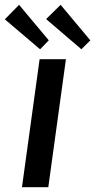

<svg xmlns="http://www.w3.org/2000/svg" viewBox="-46 -775 394 795"><path d="M118 -530 45 0H154L227 -530ZM-26 -695 120 -571 156 -608 33 -755ZM145 -696 291 -571 328 -608 205 -755Z"/></svg>

Font: Cheyenne Sans Medium
Style: Italic
Weight: 500
Italic angle: -8.13011°
Designer: The Public Sans project authors (U.S. Web Design System), Libre Franklin designed by Pablo Impallari and Rodrigo Fuenzal
Foundry: The Cheyenne Sans Project Authors
Version: Version 2.007